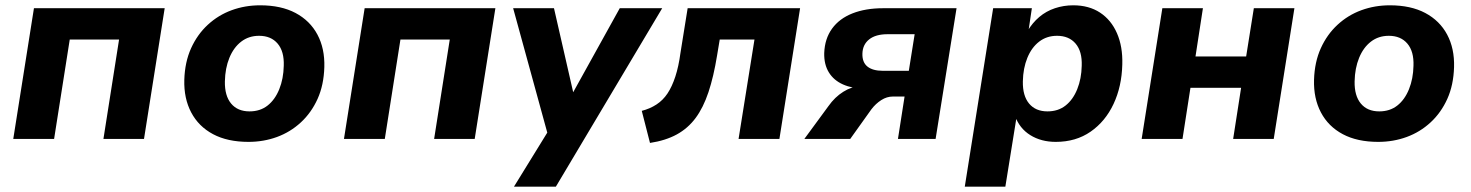

<svg xmlns="http://www.w3.org/2000/svg" viewBox="-20 -524 5547 724"><path d="M30 0 108 -493H601L523 0H370L429 -375H243L184 0Z M917 11Q838 11 783.5 -18Q729 -47 701 -100Q673 -153 675 -223Q677 -290 700.5 -342Q724 -394 763.5 -430.5Q803 -467 853.5 -485.5Q904 -504 961 -504Q1040 -504 1094.5 -475Q1149 -446 1177 -393.5Q1205 -341 1203 -271Q1201 -203 1177.5 -151Q1154 -99 1114.5 -62.5Q1075 -26 1024.5 -7.5Q974 11 917 11ZM921 -104Q961 -104 989 -126Q1017 -148 1033 -187.5Q1049 -227 1050 -276Q1052 -330 1027 -359.5Q1002 -389 957 -389Q918 -389 889.5 -367Q861 -345 845 -306Q829 -267 828 -217Q827 -163 851.5 -133.5Q876 -104 921 -104Z M1277 0 1355 -493H1848L1770 0H1617L1676 -375H1490L1431 0Z M1918 180 2061 -52 2053 10 1915 -493H2069L2149 -143H2123L2317 -493H2477L2076 180Z M2431 15 2400 -106Q2431 -114 2455.5 -130Q2480 -146 2497 -171.5Q2514 -197 2526.5 -235Q2539 -273 2546 -325L2573 -493H2997L2919 0H2765L2825 -375H2694L2684 -315Q2671 -235 2651.5 -176.5Q2632 -118 2603 -79Q2574 -40 2532 -17Q2490 6 2431 15Z M3013 0 3104 -124Q3128 -158 3160 -178Q3192 -198 3221 -198H3244L3243 -189Q3194 -190 3159 -205.5Q3124 -221 3105.5 -251Q3087 -281 3088 -324Q3090 -378 3117.5 -416Q3145 -454 3194.5 -473.5Q3244 -493 3310 -493H3587L3508 0H3366L3391 -160H3347Q3324 -160 3303 -146.5Q3282 -133 3266 -112L3186 0ZM3309 -257H3407L3429 -395H3327Q3282 -395 3257.5 -375.5Q3233 -356 3232 -322Q3231 -289 3251 -273Q3271 -257 3309 -257Z M3618 180 3725 -493H3871L3858 -406H3854Q3873 -438 3899 -460Q3925 -482 3958 -493Q3991 -504 4027 -504Q4086 -504 4128 -476.5Q4170 -449 4192 -398.5Q4214 -348 4212 -281Q4210 -198 4179 -132Q4148 -66 4092.5 -27.5Q4037 11 3961 11Q3906 11 3865 -14.5Q3824 -40 3807 -88L3814 -87L3771 180ZM3930 -104Q3970 -104 3998 -126Q4026 -148 4042 -187.5Q4058 -227 4059 -276Q4061 -330 4036 -359.5Q4011 -389 3966 -389Q3927 -389 3898.5 -367Q3870 -345 3854 -306Q3838 -267 3837 -217Q3836 -163 3860.5 -133.5Q3885 -104 3930 -104Z M4285 0 4363 -493H4516L4488 -311H4679L4708 -493H4861L4783 0H4630L4660 -193H4469L4439 0Z M5177 11Q5098 11 5043.5 -18Q4989 -47 4961 -100Q4933 -153 4935 -223Q4937 -290 4960.5 -342Q4984 -394 5023.5 -430.5Q5063 -467 5113.5 -485.5Q5164 -504 5221 -504Q5300 -504 5354.5 -475Q5409 -446 5437 -393.5Q5465 -341 5463 -271Q5461 -203 5437.5 -151Q5414 -99 5374.5 -62.5Q5335 -26 5284.5 -7.5Q5234 11 5177 11ZM5181 -104Q5221 -104 5249 -126Q5277 -148 5293 -187.5Q5309 -227 5310 -276Q5312 -330 5287 -359.5Q5262 -389 5217 -389Q5178 -389 5149.5 -367Q5121 -345 5105 -306Q5089 -267 5088 -217Q5087 -163 5111.5 -133.5Q5136 -104 5181 -104Z"/></svg>

Font: Nunito Sans 11pt ExtraBold
Style: Italic
Weight: 800
Italic angle: -9°
Version: Version 3.101;gftools[0.9.27]